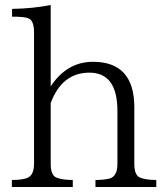

<svg xmlns="http://www.w3.org/2000/svg" viewBox="-20 -750 656 760"><path d="M598.6 -9.8H357.9V-37.6Q389.6 -37.6 413.1 -43Q444.8 -51.8 444.8 -101.1V-311Q444.8 -462.4 334 -462.4Q225.6 -462.4 180.7 -342.3V-101.1Q180.7 -56.2 203.6 -46.9Q226.6 -37.6 268.1 -37.6V-9.8H26.9V-37.6Q62 -37.6 83 -43.9Q114.7 -52.7 114.7 -101.1V-623Q114.7 -668.9 91.8 -677.7Q76.7 -684.1 27.8 -684.1V-714.8Q110.4 -716.3 180.7 -730V-408.2Q245.1 -505.4 348.1 -505.4Q511.7 -505.4 511.7 -325.2V-101.1Q511.7 -56.2 534.7 -46.9Q557.1 -37.6 598.6 -37.6Z"/></svg>

Font: I.MingCP
Style: Regular
Weight: 400
Designer: I.Font Project
Version: Version 8.000; Sep 06, 2022